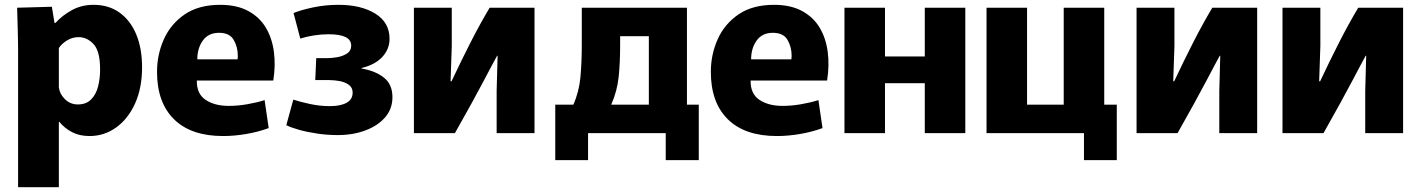

<svg xmlns="http://www.w3.org/2000/svg" viewBox="-20 -552 5891 796"><path d="M55 -337Q55 -382 53.5 -431Q52 -480 51 -520L195 -524L206 -457H210Q238 -488 278 -510Q318 -532 368 -532Q431 -532 476 -499.5Q521 -467 545 -409Q569 -351 569 -273Q569 -187 540 -123Q511 -59 461.5 -23.5Q412 12 351 12Q310 12 279 -4Q248 -20 226 -47H224V224H55ZM303 -119Q337 -119 357.5 -139.5Q378 -160 386.5 -193Q395 -226 395 -264Q395 -340 368 -369Q341 -398 306 -398Q280 -398 258 -384.5Q236 -371 224 -353V-190Q227 -163 249 -141Q271 -119 303 -119Z M905 12Q772 12 701.5 -57.5Q631 -127 631 -254Q631 -326 659.5 -389.5Q688 -453 746 -492.5Q804 -532 893 -532Q962 -532 1009 -506.5Q1056 -481 1082 -437.5Q1108 -394 1115.5 -337.5Q1123 -281 1113 -218H796Q795 -163 832.5 -138Q870 -113 928 -113Q966 -113 1006 -120Q1046 -127 1077 -137L1094 -21Q1051 -5 1001 3.5Q951 12 905 12ZM888 -416Q844 -416 821 -384Q798 -352 798 -306H965Q965 -310 965.5 -313.5Q966 -317 966 -320Q966 -357 949 -386.5Q932 -416 888 -416Z M1380 8Q1338 8 1296.5 2Q1255 -4 1221 -13.5Q1187 -23 1167 -33L1196 -139Q1223 -130 1264.5 -121Q1306 -112 1347 -112Q1392 -112 1417 -126Q1442 -140 1442 -168Q1442 -189 1426 -200.5Q1410 -212 1387.5 -216Q1365 -220 1344 -220H1287L1291 -311H1339Q1353 -311 1376 -314.5Q1399 -318 1417.5 -329.5Q1436 -341 1436 -363Q1436 -410 1342 -410Q1312 -410 1280.5 -405Q1249 -400 1225 -392L1197 -498Q1229 -511 1279 -521.5Q1329 -532 1383 -532Q1477 -532 1536 -495.5Q1595 -459 1595 -391Q1595 -349 1565.5 -316.5Q1536 -284 1479 -270V-268Q1537 -258 1572 -230Q1607 -202 1607 -149Q1607 -101 1577 -66Q1547 -31 1495.5 -11.5Q1444 8 1380 8Z M1696 0V-520H1853V-361L1848 -215H1852Q1891 -298 1930.5 -375.5Q1970 -453 2010 -520H2196V0H2039V-175L2043 -321H2041Q2028 -298 1986 -218Q1944 -138 1866 0Z M2282 112V-118H2357Q2381 -172 2386.5 -233.5Q2392 -295 2392 -366V-520H2828V-118H2877V112H2740V0H2418V112ZM2551 -366Q2551 -294 2545 -234.5Q2539 -175 2514 -118H2670V-402H2551Z M3201 12Q3068 12 2997.5 -57.5Q2927 -127 2927 -254Q2927 -326 2955.5 -389.5Q2984 -453 3042 -492.5Q3100 -532 3189 -532Q3258 -532 3305 -506.5Q3352 -481 3378 -437.5Q3404 -394 3411.5 -337.5Q3419 -281 3409 -218H3092Q3091 -163 3128.5 -138Q3166 -113 3224 -113Q3262 -113 3302 -120Q3342 -127 3373 -137L3390 -21Q3347 -5 3297 3.5Q3247 12 3201 12ZM3184 -416Q3140 -416 3117 -384Q3094 -352 3094 -306H3261Q3261 -310 3261.5 -313.5Q3262 -317 3262 -320Q3262 -357 3245 -386.5Q3228 -416 3184 -416Z M3481 -520H3649V-318H3814V-520H3982V0H3814V-207H3649V0H3481Z M4070 0V-520H4238V-118H4390V-520H4558V-118H4610V112H4474V0Z M4692 0V-520H4849V-361L4844 -215H4848Q4887 -298 4926.5 -375.5Q4966 -453 5006 -520H5192V0H5035V-175L5039 -321H5037Q5024 -298 4982 -218Q4940 -138 4862 0Z M5297 0V-520H5454V-361L5449 -215H5453Q5492 -298 5531.5 -375.5Q5571 -453 5611 -520H5797V0H5640V-175L5644 -321H5642Q5629 -298 5587 -218Q5545 -138 5467 0Z"/></svg>

Font: Murecho
Style: Bold
Weight: 700
Designer: Neil Summerour
Foundry: Positype
Version: Version 1.010; ttfautohint (v1.8.3)